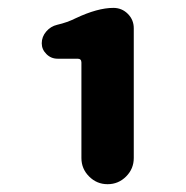

<svg xmlns="http://www.w3.org/2000/svg" viewBox="-20 -893 472 487"><path d="M186.5 -492.2V-734.4Q186.5 -744.1 176.8 -744.1H126Q109.4 -744.1 97.7 -755.9Q85.9 -767.6 85.9 -783.2Q85.9 -799.8 97.2 -813Q108.4 -826.2 125 -830.1Q150.4 -835.9 171.9 -846.7Q227.5 -873 267.6 -873Q289.1 -873 304.2 -857.9Q319.3 -842.8 319.3 -821.3V-492.2Q319.3 -464.8 299.8 -445.3Q280.3 -425.8 252.9 -425.8Q225.6 -425.8 206.1 -445.3Q186.5 -464.8 186.5 -492.2Z"/></svg>

Font: Gen Jyuu GothicX Heavy
Style: Bold
Weight: 900
Designer: [Source Han Sans]
Ryoko NISHIZUKA  (kana & ideographs); Paul D. Hunt (Latin, Greek & Cyrillic); Wenlong ZHANG  (bopomofo
Version: Version 1.002.20150607